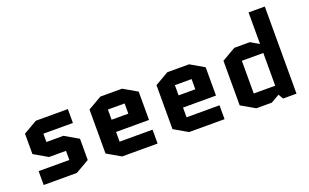

<svg xmlns="http://www.w3.org/2000/svg" viewBox="-83 -1124 2446 1522"><g transform="rotate(-20 1140.5 -362.5)"><path d="M471 -246V-67L355 0H75V-117H334V-194H191L75 -261V-433L191 -500H461V-383H212V-313H355Z M1036 -117V0H737L621 -67V-438L737 -505H920L1036 -438V-199H758V-117ZM758 -388V-302H899V-388Z M1601 -117V0H1302L1186 -67V-438L1302 -505H1485L1601 -438V-199H1323V-117ZM1323 -388V-302H1464V-388Z M1867 -505H1998L2069 -464V-730H2206V5H2093L2069 -36L1998 5H1867L1751 -62V-438ZM2069 -112V-388H1888V-112Z"/></g></svg>

Font: Quantico
Style: Bold
Weight: 700
Designer: Matt Desmond
Foundry: MADtype
Version: Version 2.002